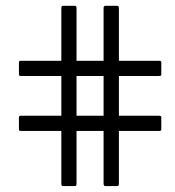

<svg xmlns="http://www.w3.org/2000/svg" viewBox="-20 -628 591 648"><path d="M187 -8.8V-186H50.8Q43.9 -186 43.9 -190.9V-232.4Q43.9 -237.3 50.8 -237.3H187V-371.6H50.8Q43.9 -371.6 43.9 -376.5V-418Q43.9 -422.9 50.8 -422.9H187V-600.1Q187 -608.4 191.9 -608.4H233.4Q238.3 -608.4 238.3 -600.1V-422.9H329.6V-600.1Q329.6 -608.4 335 -608.4H376Q381.3 -608.4 381.3 -600.1V-422.9H517.1Q524.4 -422.9 524.4 -418V-376.5Q524.4 -371.6 517.1 -371.6H381.3V-237.3H517.1Q524.4 -237.3 524.4 -232.4V-190.9Q524.4 -186 517.1 -186H381.3V-8.8Q381.3 0 376 0H335Q329.6 0 329.6 -8.8V-186H238.3V-8.8Q238.3 0 233.4 0H191.9Q187 0 187 -8.8ZM238.3 -371.6V-237.3H329.6V-371.6Z"/></svg>

Font: Caudex
Style: Regular
Weight: 400
Version: Version 1.01